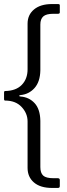

<svg xmlns="http://www.w3.org/2000/svg" viewBox="-20 -762 330 947"><path d="M236 -742H266Q275 -742 275 -736V-701Q275 -694 266 -694H243Q208 -694 193.5 -681Q179 -668 179 -641V-415Q178 -359 150.5 -328Q123 -297 81 -293Q75 -292 74.5 -289.5Q74 -287 81 -286Q123 -283 150.5 -253.5Q178 -224 179 -166V62Q179 91 193 104Q207 117 244 117H265Q275 117 275 126V155Q275 161 272.5 163Q270 165 265 165H237Q179 165 147.5 138Q116 111 116 66V-163Q116 -203 86.5 -234.5Q57 -266 5 -266Q0 -266 0 -274V-305Q0 -313 5 -313Q59 -314 87.5 -343.5Q116 -373 116 -420V-645Q116 -689 148 -715.5Q180 -742 236 -742Z"/></svg>

Font: Libre Franklin Light
Style: Regular
Weight: 300
Designer: Pablo Impallari, Rodrigo Fuenzalida
Foundry: Impallari Type
Version: Version 1.002; ttfautohint (v1.5)